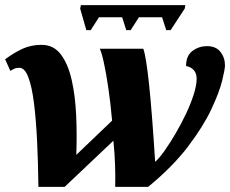

<svg xmlns="http://www.w3.org/2000/svg" viewBox="-34 -725 893 745"><path d="M301 -608 277 -692 280 -705H685L683 -692L628 -608H611L595 -658H505L473 -608H456L440 -658H350L318 -608ZM115 0Q114 -93 110 -176Q106 -259 98 -323.5Q90 -388 76 -425Q62 -462 41 -462Q29 -462 21.5 -458.5Q14 -455 6 -450L-14 -495Q21 -521 54 -536Q87 -551 127 -551Q174 -551 202 -514Q230 -477 244 -415.5Q258 -354 261.5 -278Q265 -202 262 -124L401 -257Q395 -324 386.5 -382.5Q378 -441 369 -482Q360 -523 353 -536H522Q533 -506 544.5 -397Q556 -288 568 -97Q584 -111 604.5 -140Q625 -169 647 -206.5Q669 -244 687.5 -283Q706 -322 717.5 -358Q729 -394 729 -419Q729 -460 688 -469Q688 -509 713 -527.5Q738 -546 769 -546Q804 -546 821.5 -523.5Q839 -501 839 -471Q839 -457 828 -412Q817 -367 786 -301Q755 -235 696 -157Q637 -79 541 0H413Q414 -38 412.5 -84Q411 -130 406 -179L217 0Z"/></svg>

Font: Noto Serif Black
Style: Italic
Weight: 900
Italic angle: -12°
Designer: Monotype Design Team
Foundry: Monotype Imaging Inc.
Version: Version 2.013